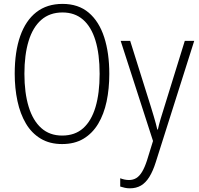

<svg xmlns="http://www.w3.org/2000/svg" viewBox="-20 -745 1041 1006"><path d="M552.7 -357.9Q552.7 -280.3 538.6 -213.4Q524.4 -146.5 494.4 -96.4Q464.4 -46.4 417.7 -18.3Q371.1 9.8 305.2 9.8Q240.2 9.8 192.9 -18.8Q145.5 -47.4 115.7 -97.9Q85.9 -148.4 71.5 -215.3Q57.1 -282.2 57.1 -358.9Q57.1 -474.1 85.9 -555.9Q114.7 -637.7 170.4 -681.2Q226.1 -724.6 307.6 -724.6Q390.6 -724.6 444.8 -678.7Q499 -632.8 525.9 -550Q552.7 -467.3 552.7 -357.9ZM107.9 -358.4Q107.9 -258.8 130.1 -186Q152.3 -113.3 196.3 -74Q240.2 -34.7 305.7 -34.7Q372.6 -34.7 415.8 -73.2Q459 -111.8 480.5 -184.3Q502 -256.8 502 -357.9Q502 -461.4 480 -533.2Q458 -605 414.8 -642.3Q371.6 -679.7 307.6 -679.7Q240.7 -679.7 196.3 -640.9Q151.9 -602.1 129.9 -530Q107.9 -458 107.9 -358.4ZM612.3 -530.8H662.1L771 -184.1Q779.8 -155.8 785.9 -134.8Q792 -113.8 796.4 -97.9Q800.8 -82 804.2 -66.4H807.1Q813 -92.8 821.5 -121.8Q830.1 -150.9 840.8 -184.1L948.2 -530.8H997.6L796.4 104Q781.7 150.9 762.7 181.6Q743.7 212.4 718.8 227.1Q693.8 241.7 660.6 241.7Q646.5 241.7 634.3 239Q622.1 236.3 609.9 232.4V189Q620.1 192.9 631.8 195.6Q643.6 198.2 655.8 198.2Q677.2 198.2 693.8 188.2Q710.4 178.2 724.1 155.8Q737.8 133.3 750 96.2L781.7 -6.3Z"/></svg>

Font: Open Sans SemiCondensed Light
Style: Regular
Weight: 300
Width: 4
Designer: Monotype Design Team
Foundry: Monotype Imaging Inc.
Version: Version 3.000